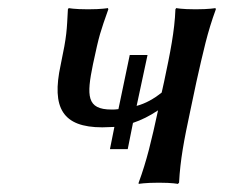

<svg xmlns="http://www.w3.org/2000/svg" viewBox="-20 -452 556 475"><path d="M296 -83 309 -148C330 -155 350 -165 371 -179C355 -105 343 -54 323 0V3C323 3 338 0 373 0C407 0 420 3 420 3L423 0C426 -57 435 -104 451 -179L466 -250C483 -325 493 -372 514 -429L513 -432C513 -432 498 -429 464 -429C429 -429 416 -432 416 -432L414 -429C412 -375 401 -321 386 -250L380 -223C360 -207 340 -196 318 -190L345 -316H301L273 -182C267 -181 261 -181 256 -181C194 -181 194 -215 210 -293C226 -368 228 -372 248 -429L247 -432C247 -432 232 -429 198 -429C163 -429 150 -432 150 -432L148 -429C145 -376 146 -367 130 -291C107 -185 135 -137 233 -137C244 -137 254 -138 263 -138L252 -83Z"/></svg>

Font: Libertinus Sans
Style: Italic
Weight: 400
Italic angle: -12°
Designer: Philipp H. Poll, Khaled Hosny
Foundry: Caleb Maclennan
Version: Version 7.050;RELEASE